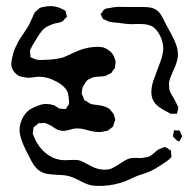

<svg xmlns="http://www.w3.org/2000/svg" viewBox="-20 -557 638 628"><path d="M472 3Q463 7 445 13Q431 17 425 20L389 36Q355 49 315 51H300Q285 51 278 49Q263 46 239 33Q235 31 222 25Q209 19 196 17Q180 15 170 15Q148 14 133.5 11.5Q119 9 107 0Q91 -11 77 -42Q74 -47 64.5 -66Q55 -85 49.5 -102Q44 -119 44 -132Q44 -150 52.5 -168Q61 -186 74 -196Q84 -204 106 -212Q119 -217 131 -217Q142 -217 156 -213Q161 -211 166 -207Q171 -203 175 -202Q177 -201 179 -201.5Q181 -202 183 -201Q185 -201 189.5 -200.5Q194 -200 195 -201Q197 -202 197 -203Q197 -204 198 -205L204 -214Q206 -216 206 -222Q206 -233 202 -253Q195 -274 165 -290Q135 -306 110 -306Q101 -306 88 -304Q75 -302 67 -303Q49 -306 46 -307Q36 -311 28 -320Q20 -329 18 -339Q17 -342 17 -349Q17 -359 21 -373Q26 -394 34 -409Q39 -422 58 -449L69 -466Q74 -473 79 -484.5Q84 -496 87 -502Q88 -504 90 -509Q92 -514 94 -517L102 -524L110 -531Q112 -532 116 -533Q120 -534 122 -534Q132 -537 144 -537Q165 -537 182 -528Q184 -527 188.5 -525Q193 -523 194 -521Q195 -520 195.5 -516Q196 -512 197 -510L199 -502Q197 -499 192 -496Q188 -489 184 -487Q179 -484 170.5 -482.5Q162 -481 158 -480Q134 -472 124 -463Q117 -457 110 -446.5Q103 -436 101 -433Q88 -411 86 -408Q85 -405 82 -400Q79 -395 78 -392L79 -378Q80 -376 79.5 -373.5Q79 -371 80 -370Q81 -369 85.5 -367.5Q90 -366 91 -365Q102 -360 119 -361Q136 -362 142 -362Q171 -364 189 -370L209 -379Q213 -381 218 -383.5Q223 -386 229 -388Q254 -400 284 -403L298 -404Q306 -404 318 -402Q327 -399 336.5 -392Q346 -385 351 -376Q353 -373 355 -365Q358 -359 358 -357V-354Q358 -348 357 -346Q357 -338 356 -336Q355 -333 352.5 -330.5Q350 -328 349 -326Q346 -320 344 -318L337 -315Q335 -314 332 -312Q329 -310 325 -309Q319 -307 304 -306.5Q289 -306 282 -303Q269 -298 264 -293Q260 -289 256 -281Q250 -274 249 -265Q249 -262 248 -258Q247 -254 247 -251Q248 -248 254 -235L256 -229Q260 -227 261 -227Q271 -220 275 -218Q280 -216 286.5 -215Q293 -214 296 -214Q310 -212 318 -210Q333 -205 337 -201Q341 -199 346 -191Q351 -187 354 -178Q354 -175 355.5 -171.5Q357 -168 357 -165L353 -154Q352 -152 351.5 -149Q351 -146 350 -144Q348 -141 345.5 -139.5Q343 -138 342 -137L333 -130Q331 -129 326.5 -128.5Q322 -128 320 -127Q310 -125 304 -125Q286 -125 252 -135Q245 -137 228 -137Q219 -136 207.5 -132.5Q196 -129 188 -129Q181 -129 178 -130Q168 -132 166 -134Q163 -135 147 -146L134 -152L127 -155H124L111 -154H107Q105 -154 102 -150.5Q99 -147 96 -146Q95 -144 93 -143Q91 -142 90 -140Q89 -138 89 -134Q89 -131 88 -127Q87 -123 87 -120Q87 -119 90 -113Q94 -101 102 -88Q117 -63 141 -48Q165 -33 191 -33L221 -34Q235 -34 241 -32Q250 -29 261.5 -22.5Q273 -16 279 -13Q301 -2 322 -2Q336 -2 346 -6.5Q356 -11 371 -21Q390 -34 399 -37Q410 -41 423.5 -40.5Q437 -40 442 -40L460 -43Q470 -44 481.5 -54.5Q493 -65 498 -68Q500 -69 503 -70Q506 -71 508 -72Q510 -73 513.5 -74.5Q517 -76 519 -76Q522 -76 527 -72.5Q532 -69 533 -68Q534 -67 535.5 -67Q537 -67 538 -66Q540 -63 540 -52L541 -46Q541 -42 534.5 -37Q528 -32 526 -30Q520 -26 503.5 -15Q487 -4 472 3ZM490 -216Q475 -232 475 -256Q475 -278 486 -305Q488 -311 503 -351Q514 -379 514 -398Q514 -421 502 -443Q490 -466 473 -473Q471 -474 468 -474.5Q465 -475 463 -476Q450 -479 433 -478.5Q416 -478 409 -478Q395 -478 369 -482Q345 -484 337 -486L322 -493Q319 -493 317 -495Q315 -498 313.5 -501.5Q312 -505 311 -507Q311 -508 310 -509Q309 -510 309 -512Q309 -513 313 -515Q314 -517 317 -521.5Q320 -526 323 -527Q326 -529 332 -530Q338 -531 340 -531Q356 -535 376 -534.5Q396 -534 403 -534H450Q472 -534 483 -529Q497 -523 505 -511Q513 -499 523 -477Q541 -446 551.5 -422.5Q562 -399 562 -379Q562 -356 544 -320Q543 -316 538.5 -306Q534 -296 533 -288V-281Q533 -269 534 -265Q535 -257 541.5 -247Q548 -237 550 -233L560 -213Q563 -207 563 -205V-203Q563 -200 560 -191Q559 -190 559.5 -188Q560 -186 559 -185H550H538Q535 -186 531.5 -188.5Q528 -191 523 -193Q499 -206 490 -216ZM549 -107Q546 -110 546 -110V-112Q546 -116 547 -119Q548 -122 548 -125Q549 -127 548.5 -128.5Q548 -130 549 -131Q551 -132 555 -130Q556 -130 561 -130.5Q566 -131 568 -129Q569 -128 570 -125.5Q571 -123 571 -121Q571 -120 573.5 -116Q576 -112 576 -110Q576 -109 575 -108Q574 -107 573 -106Q572 -104 570 -100Q568 -96 566 -95Q565 -94 559 -97Z"/></svg>

Font: Rubik-Burned
Style: Regular
Weight: 400
Designer: NaN (generative design), Hubert & Fischer (Rubik source font outlines)
Foundry: NaN, Hubert & Fischer
Version: Version 1.000